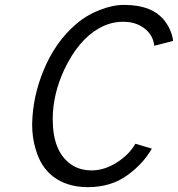

<svg xmlns="http://www.w3.org/2000/svg" viewBox="-20 -750 727 784"><path d="M600.1 -143.1Q564 -80.6 501 -35.2Q433.6 14.2 338.9 14.2Q281.7 14.2 236.3 -5.9Q152.8 -43 125 -142.6Q111.3 -189.5 111.3 -240.7V-243.2Q113.3 -356.4 159.2 -465.8Q206.5 -579.6 291.5 -652.3Q332 -687.5 385.7 -708.7Q439.5 -730 486.8 -730Q603.5 -730 653.8 -663.1Q681.2 -626 687 -583L609.9 -563Q605.5 -606.4 570.1 -633.8Q534.7 -661.1 483.4 -661.1H482.4Q431.6 -661.1 384.8 -634.8Q299.8 -586.9 242.7 -466.3Q195.3 -364.7 195.3 -263.2Q195.3 -131.3 269.5 -79.1Q304.7 -54.2 355.2 -54.2Q405.8 -54.2 456.8 -86.4Q507.8 -118.7 532.7 -163.1Z"/></svg>

Font: Tuffy
Style: Italic
Weight: 400
Italic angle: -12°
Designer: Thatcher Ulrich, Karoly Barta and Michael Everson
Version: Version 001.271